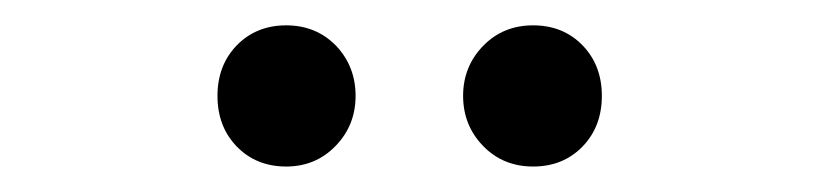

<svg xmlns="http://www.w3.org/2000/svg" viewBox="-20 -718 640 150"><path d="M435.1 -603.5Q419.9 -587.9 396.5 -587.9Q373 -587.9 357.4 -604Q341.8 -620.1 341.8 -643.1Q341.8 -666 357.4 -682.1Q373 -698.2 396.5 -698.2Q419.9 -698.2 435.1 -682.6Q450.2 -667 450.2 -643.1Q450.2 -619.1 435.1 -603.5ZM203.6 -587.9Q180.2 -587.9 165 -603.5Q149.9 -619.1 149.9 -643.1Q149.9 -667 165 -682.6Q180.2 -698.2 203.6 -698.2Q227.1 -698.2 242.7 -682.1Q257.8 -666 257.8 -643.1Q257.8 -620.1 242.2 -604Q226.6 -587.9 203.6 -587.9Z"/></svg>

Font: SourceCodePro-Regular
Style: Regular
Weight: 400
Monospace: yes
Designer: Paul D. Hunt
Foundry: Adobe Systems Incorporated
Version: Version 1.009;PS 1.000;hotconv 1.0.70;makeotf.lib2.5.5900